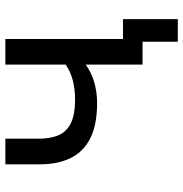

<svg xmlns="http://www.w3.org/2000/svg" viewBox="-4 -534 666 697"><g transform="rotate(-90 328.5 -185.0)"><path d="M526 128V0H443V-71H608V128ZM443 0V-206Q413 -185 377.5 -175Q342 -165 304 -165Q224 -165 175 -190Q126 -215 103.5 -261.5Q81 -308 81 -372V-498H174V-377Q174 -335 186.5 -305.5Q199 -276 230 -260.5Q261 -245 316 -245Q354 -245 385 -253Q416 -261 443 -279V-498H536V0Z"/></g></svg>

Font: Nunito Sans 6pt
Style: Regular
Weight: 400
Version: Version 3.101;gftools[0.9.27]